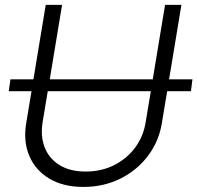

<svg xmlns="http://www.w3.org/2000/svg" viewBox="-20 -747 802 780"><path d="M761.7 -424.7 755.7 -376.4H659.1L637.4 -245.7Q625 -171.5 580.6 -113.1Q536.2 -54.7 468.6 -21.1Q400.9 12.4 318.9 12.4Q237.2 12.4 180.8 -21.1Q124.3 -54.7 99.3 -113.1Q74.2 -171.5 86.3 -245.7L108 -376.4H15.6L22.4 -424.7H115.8L165.8 -727.3H232.2L182.2 -424.7H600.5L650.6 -727.3H717L666.9 -424.7ZM592.7 -376.4H174L153.1 -250.4Q143.8 -192.5 161.9 -147.2Q180 -101.9 222.5 -76Q264.9 -50.1 328.1 -50.1Q391.7 -50.1 443.4 -76Q495 -101.9 528.8 -147.2Q562.5 -192.5 571.7 -250.4Z"/></svg>

Font: Inter Light  BETA
Style: Italic
Weight: 300
Italic angle: 9.39999°
Designer: Rasmus Andersson
Foundry: rsms
Version: Version 3.011;git-f93a4a705